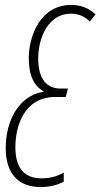

<svg xmlns="http://www.w3.org/2000/svg" viewBox="-20 -744 405 774"><path d="M144 10C185 10 216 0 237 -12V-48C211 -34 185 -25 147 -25C80 -25 42 -65 42 -150C42 -239 79 -353 203 -353H245L254 -387H224C165 -387 134 -430 134 -508C134 -589 173 -689 266 -689C301 -689 324 -675 342 -657L365 -686C342 -707 314 -724 266 -724C145 -724 96 -602 96 -509C96 -439 118 -396 156 -376L155 -374C57 -359 3 -258 3 -147C3 -44 54 10 144 10Z"/></svg>

Font: Noto Sans ExtraCondensed ExtraLight
Style: Italic
Weight: 200
Width: 2
Italic angle: -12°
Designer: Monotype Design Team
Foundry: Monotype Imaging Inc.
Version: Version 2.013